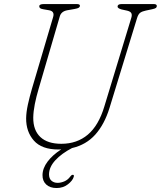

<svg xmlns="http://www.w3.org/2000/svg" viewBox="-20 -720 791 944"><path d="M493 -196.5 625 -630.5Q630 -645.5 626 -654.5Q622 -663.5 605.5 -667.5L578 -673.5Q558 -679 558 -687.5Q558 -700 578 -700H736Q751 -700 751 -690.5Q751 -685 746.8 -681.2Q742.5 -677.5 727.5 -674.5L697 -668Q680 -664.5 670 -657.8Q660 -651 654 -631.5L518.5 -189.5Q493.5 -108.5 448.5 -58.2Q403.5 -8 334 8Q283 34.5 252.2 67.8Q221.5 101 221 137Q221 158 233 168.5Q245 179 263.5 179Q279 179 296.2 171.8Q313.5 164.5 325.5 148Q331.5 139.5 337.5 139.5Q345.5 139 342.5 149.5Q337 168.5 313.5 186.5Q290 204.5 258.5 204.5Q225.5 204.5 207 187Q188.5 169.5 189 140.5Q189.5 107 214 74.5Q238.5 42 281 14.5Q274.5 15 267.5 15Q185 15 146.5 -28.8Q108 -72.5 108.5 -138.5Q109 -169 117.2 -206.5Q125.5 -244 137 -283.5L241 -635.5Q250 -664.5 221.5 -669.5L193 -674.5Q181 -676.5 177 -680Q173 -683.5 173 -689.5Q173.5 -700 195.5 -700H358Q373 -700 373 -691.5Q373 -686 367.5 -682.2Q362 -678.5 347.5 -676L310.5 -669.5Q281 -664 274 -639.5L170 -283.5Q158.5 -245 151.2 -208.5Q144 -172 143.5 -142Q143 -79.5 178.5 -46.2Q214 -13 281.5 -13Q358.5 -13 411.8 -58Q465 -103 493 -196.5Z"/></svg>

Font: Fraunces 72pt SuperSoft Thin
Style: Italic
Weight: 100
Italic angle: -16°
Version: Version 1.000;[b76b70a41]